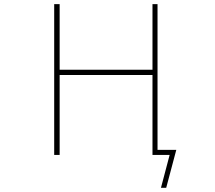

<svg xmlns="http://www.w3.org/2000/svg" viewBox="-20 -773 1040 929"><path d="M758.8 135.7 800.8 -23.4H717.8V-410.2H268.6V-23.4H242.2V-752.9H268.6V-435.5H717.8V-752.9H742.2V-47.9H833L784.2 135.7Z"/></svg>

Font: Mgen+ 1m thin
Style: Regular
Weight: 100
Designer: [Source Han Sans]
Ryoko NISHIZUKA  (kana & ideographs); Paul D. Hunt (Latin, Greek & Cyrillic); Wenlong ZHANG  (bopomofo
Version: Version 1.059.20150602